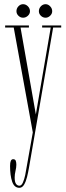

<svg xmlns="http://www.w3.org/2000/svg" viewBox="-20 -645 316 916"><path d="M72.5 251Q48 251 38 221.5Q28 192 28 146.5Q28 114.5 42.5 114.5Q52.5 114.5 55.2 122.2Q58 130 58 141Q58 153.5 54 170.2Q50 187 50 202Q50 223.5 56.5 232.2Q63 241 72.5 241Q82.5 241 89.2 225.8Q96 210.5 100.2 190.5Q104.5 170.5 106.5 155.5L136.5 -13.5L45.5 -513.5H4.5V-523.5H118V-513.5H78L151 -99L222 -513.5H181V-523.5H272V-513.5H233.5L144.5 3.5L118 156.5Q114.5 177.5 109 199.5Q103.5 221.5 94.8 236.2Q86 251 72.5 251ZM197.5 -560.5Q184.5 -560.5 175 -569.8Q165.5 -579 165.5 -591.5Q165.5 -605 175 -615Q184.5 -625 197.5 -625Q209.5 -625 219.2 -615Q229 -605 229 -591.5Q229 -579 219.2 -569.8Q209.5 -560.5 197.5 -560.5ZM90 -560.5Q77.5 -560.5 68 -569.8Q58.5 -579 58.5 -591.5Q58.5 -605 68 -615Q77.5 -625 90 -625Q103 -625 113 -615Q123 -605 123 -591.5Q123 -579 113 -569.8Q103 -560.5 90 -560.5Z"/></svg>

Font: Imbue 100pt Thin
Style: Regular
Weight: 100
Designer: Tyler Finck
Foundry: Etcetera Type Company
Version: Version 1.102; ttfautohint (v1.8.3)